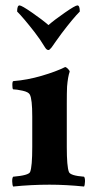

<svg xmlns="http://www.w3.org/2000/svg" viewBox="-20 -682 348 706"><path d="M158.2 -589.8Q180.7 -609.4 218.8 -635.7Q256.8 -662.1 264.6 -662.1Q273.4 -662.1 273.4 -639.6Q249 -615.2 206.1 -558.6Q196.3 -545.9 184.6 -528.8Q172.9 -511.7 169.9 -507.8Q162.1 -498 158.2 -498Q151.4 -498 145.5 -507.8Q127.9 -537.1 107.4 -563.5Q66.4 -616.2 43 -639.6Q43 -662.1 51.8 -662.1Q59.6 -662.1 97.7 -635.7Q135.7 -609.4 158.2 -589.8ZM225.6 -301.8V-141.6Q225.6 -69.3 233.4 -49.8Q238.3 -36.1 289.1 -32.2Q293 -27.3 292.5 -14.2Q292 -1 289.1 3.9Q222.7 -2.9 162.1 -2.9Q94.7 -2.9 28.3 3.9Q25.4 -1 24.9 -14.2Q24.4 -27.3 28.3 -32.2Q85.9 -37.1 90.8 -49.8Q98.6 -69.3 98.6 -141.6V-253.9Q98.6 -317.4 89.8 -334Q85 -343.8 62.5 -348.6Q40 -353.5 28.3 -353.5Q25.4 -355.5 25.4 -369.6Q25.4 -383.8 29.3 -383.8Q80.1 -387.7 133.3 -403.3Q186.5 -418.9 219.7 -435.5Q224.6 -434.6 230.5 -428.2Q236.3 -421.9 236.3 -418.9Q229.5 -399.4 226.6 -363.3Q225.6 -341.8 225.6 -301.8Z"/></svg>

Font: Crimson
Style: Bold
Weight: 700
Version: Version 0.8 ; ttfautohint (v1.00) -l 8 -r 50 -G 200 -x 14 -D